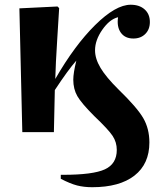

<svg xmlns="http://www.w3.org/2000/svg" viewBox="-20 -552 683 802"><path d="M365.2 230Q330.6 230 302 222.7Q273.4 215.3 233.9 194.8V178.2H243.2Q368.7 178.2 418.2 155.3Q467.8 132.3 467.8 74.2Q467.8 42 450.4 15.6Q433.1 -10.7 374 -66.9Q319.8 -121.1 303 -150.6Q286.1 -180.2 286.1 -219.2Q286.1 -246.6 298.8 -298.8Q264.2 -259.8 209 -175.8L205.1 0H73.2L61 -517.1L220.2 -524.9L227.1 -518.1Q225.6 -490.2 219 -387Q212.4 -283.7 210.9 -222.2Q291.5 -362.3 377.4 -447.3Q463.4 -532.2 525.9 -532.2Q562.5 -532.2 584.2 -512.7Q606 -493.2 606 -460Q606 -429.2 586.9 -410.2Q567.9 -391.1 537.1 -391.1Q502.4 -391.1 484.9 -415.3Q467.3 -439.5 473.1 -480Q438 -471.7 407.5 -428Q377 -384.3 377 -341.8Q377 -306.6 400.1 -268.1Q423.3 -229.5 474.1 -179.2Q552.2 -103.5 578.1 -59.1Q604 -14.6 604 43Q604 132.8 541.7 181.4Q479.5 230 365.2 230Z"/></svg>

Font: Display Regular
Style: Bold
Weight: 700
Designer: Latin by Veronika Burian and Jose Scaglione. Greek by Irene Vlachou. Cyrillic by Vera Evstafieva.
Foundry: TypeTogether
Version: Version 3.002